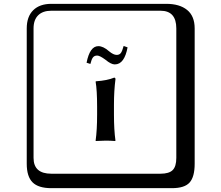

<svg xmlns="http://www.w3.org/2000/svg" viewBox="-20 -774 1160 1006"><path d="M591.3 -486.3Q605 -486.3 612.5 -495.4Q620.1 -504.4 627.9 -533.2L648.4 -525.9Q640.6 -482.9 624 -459.7Q607.4 -436.5 581.1 -436.5Q562 -436.5 532.7 -460.9Q502.9 -482.9 489.3 -482.9Q474.6 -482.9 467 -473.1Q459.5 -463.4 453.6 -439L433.6 -445.3Q450.7 -532.2 495.1 -532.2Q521 -532.2 550.8 -505.9Q574.2 -486.3 591.3 -486.3ZM488.8 -213.9Q488.8 -301.8 481 -346.2L482.9 -348.1Q542 -352.1 578.1 -367.2Q585 -367.2 585 -358.9Q577.1 -297.9 577.1 -226.1V-172.9Q577.1 -93.8 585 -37.1L583 -35.2Q558.1 -37.1 533.2 -37.1L481.9 -35.2L481 -37.1Q488.8 -92.3 488.8 -172.9ZM249 -717.8Q204.1 -717.8 179.9 -693.8Q155.8 -669.9 155.8 -625V53.2Q155.8 136.2 249 136.2H820.8Q865.7 136.2 884.8 117.2Q903.8 98.1 903.8 53.2V-625Q903.8 -717.8 820.8 -717.8ZM1000 84Q1000 152.8 973.4 182.4Q946.8 211.9 880.9 211.9H249Q181.2 211.9 150.6 181.4Q120.1 150.9 120.1 84V-625Q120.1 -687 154.1 -720.5Q188 -753.9 249 -753.9H851.1Q920.9 -753.9 960.4 -721.9Q1000 -689.9 1000 -625Z"/></svg>

Font: Linux Biolinum Keyboard
Style: Regular
Weight: 700
Designer: Philipp H. Poll
Foundry: Philipp H. Poll
Version: Version 0.6.1 ; ttfautohint (v0.9)